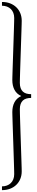

<svg xmlns="http://www.w3.org/2000/svg" viewBox="-40 -997 382 1993"><path d="M283.2 -19.5V19.5Q255.9 19.5 234.1 25.9Q212.4 32.2 197.3 46.4Q182.1 60.5 174.1 82.8Q166 105 166 136.7Q166 147.5 166.7 179.7Q167.5 211.9 168.9 257.3Q170.4 302.7 172.1 357.4Q173.8 412.1 175.8 468.3Q177.7 524.4 179.4 578.1Q181.2 631.8 182.6 674.8Q184.1 717.8 184.8 746.3Q185.5 774.9 185.5 781.2Q185.5 823.7 170.9 859.6Q156.2 895.5 129.2 921.6Q102.1 947.8 64.5 962.2Q26.9 976.6 -19.5 976.6V937.5Q8.8 937.5 32 928.7Q55.2 919.9 72 903.6Q88.9 887.2 98.1 863.8Q107.4 840.3 107.4 810.5Q107.4 800.8 106.7 769.5Q106 738.3 104.5 693.1Q103 647.9 101.3 593.3Q99.6 538.6 97.7 482.2Q95.7 425.8 94 371.8Q92.3 317.9 90.8 274.4Q89.4 231 88.6 201.9Q87.9 172.9 87.9 166Q87.9 106.9 110.4 64.5Q132.8 22 180.2 0Q132.8 -22 110.4 -64.5Q87.9 -106.9 87.9 -166Q87.9 -172.9 88.6 -201.9Q89.4 -231 90.8 -274.4Q92.3 -317.9 94 -371.8Q95.7 -425.8 97.7 -482.2Q99.6 -538.6 101.3 -593.3Q103 -647.9 104.5 -693.1Q106 -738.3 106.7 -769.5Q107.4 -800.8 107.4 -810.5Q107.4 -840.3 98.1 -863.8Q88.9 -887.2 72 -903.6Q55.2 -919.9 32 -928.7Q8.8 -937.5 -19.5 -937.5V-976.6Q26.9 -976.6 64.5 -962.2Q102.1 -947.8 129.2 -921.6Q156.2 -895.5 170.9 -859.6Q185.5 -823.7 185.5 -781.2Q185.5 -774.9 184.8 -746.3Q184.1 -717.8 182.6 -674.8Q181.2 -631.8 179.4 -578.1Q177.7 -524.4 175.8 -468.3Q173.8 -412.1 172.1 -357.4Q170.4 -302.7 168.9 -257.3Q167.5 -211.9 166.7 -179.7Q166 -147.5 166 -136.7Q166 -105 174.1 -82.8Q182.1 -60.5 197.3 -46.4Q212.4 -32.2 234.1 -25.9Q255.9 -19.5 283.2 -19.5Z"/></svg>

Font: Tuladha Jejeg
Style: Regular
Weight: 400
Designer: R.S. Wihananto
Foundry: R.S. Wihananto
Version: Version 1.92